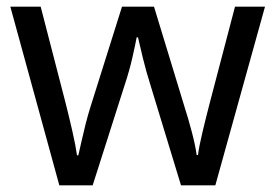

<svg xmlns="http://www.w3.org/2000/svg" viewBox="-20 -557 826 576"><path d="M431 -303Q418 -344 408.5 -383.5Q399 -423 394 -445H390Q386 -423 377 -383.5Q368 -344 354 -302L258 -1H158L11 -537H102L176 -251Q187 -208 197 -164Q207 -120 211 -91H215Q219 -108 224.5 -133Q230 -158 237 -185.5Q244 -213 251 -235L346 -537H442L534 -235Q545 -201 555.5 -161Q566 -121 570 -92H574Q577 -117 587.5 -161Q598 -205 610 -251L685 -537H775L626 -1H523Z"/></svg>

Font: Noto Sans Tifinagh Azawagh
Style: Regular
Weight: 400
Designer: JamraPatel
Foundry: JamraPatel LLC
Version: Version 2.006; ttfautohint (v1.8.4.7-5d5b)